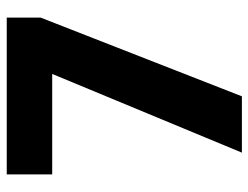

<svg xmlns="http://www.w3.org/2000/svg" viewBox="-106 -648 754 583"><g transform="rotate(-90 271.5 -357.0)"><path d="M99 0H270L509 -611V-714H33V-576H338Z"/></g></svg>

Font: Noto Sans Arabic UI SemiCondensed Extra
Style: Regular
Weight: 800
Width: 4
Designer: Nadine Chahine - Monotype Design Team
Foundry: Monotype Imaging Inc.
Version: Version 1.900